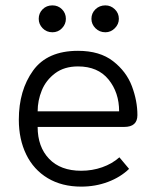

<svg xmlns="http://www.w3.org/2000/svg" viewBox="-20 -684 581 714"><path d="M50 -239Q50 -348 103 -421.5Q156 -495 270 -495Q351 -495 400.5 -456.5Q450 -418 470.5 -363.5Q491 -309 491 -256Q491 -212 442 -212H120Q120 -138 162.5 -93.5Q205 -49 282 -49Q323 -49 360 -62Q397 -75 424 -99L460 -56Q428 -25 381.5 -7.5Q335 10 282 10Q210 10 157.5 -21.5Q105 -53 77.5 -109.5Q50 -166 50 -239ZM423 -270Q423 -340 383.5 -388.5Q344 -437 270 -437Q219 -437 185 -411.5Q151 -386 135.5 -348Q120 -310 120 -270ZM124 -614Q124 -635 138.5 -649.5Q153 -664 175 -664Q196 -664 210.5 -649.5Q225 -635 225 -614Q225 -594 210.5 -579Q196 -564 175 -564Q153 -564 138.5 -579Q124 -594 124 -614ZM320 -614Q320 -635 335 -649.5Q350 -664 372 -664Q392 -664 407 -649.5Q422 -635 422 -614Q422 -594 407 -579Q392 -564 372 -564Q350 -564 335 -579Q320 -594 320 -614Z"/></svg>

Font: Niramit Light
Style: Regular
Weight: 300
Designer: Katatrad Aksorn Co.,Ltd.
Foundry: Cadson Demak Co.,Ltd.
Version: Version 1.000; ttfautohint (v1.6)